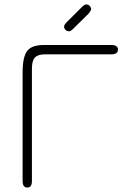

<svg xmlns="http://www.w3.org/2000/svg" viewBox="-20 -839 576 866"><path d="M391 -798Q391 -792 380 -778L310 -709Q299 -698 291 -698Q282 -698 275.5 -704.5Q269 -711 269 -719Q269 -727 281 -739L350 -808Q361 -819 370 -819Q379 -819 385 -812Q391 -805 391 -798ZM482 -594H184Q151 -594 137.5 -579.5Q124 -565 124 -529V-23Q124 7 103 7Q82 7 82 -23V-512Q82 -582 102.5 -609Q123 -636 177 -636H482Q512 -636 512 -615Q512 -594 482 -594Z"/></svg>

Font: Jura Light
Style: Regular
Weight: 300
Designer: Daniel Johnson, Alexei Vanyashin
Foundry: Daniel Johnson
Version: Version 5.103